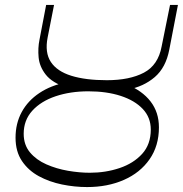

<svg xmlns="http://www.w3.org/2000/svg" viewBox="-20 -750 741 778"><path d="M333 8Q282 8 231 -2.5Q180 -13 137.5 -36Q95 -59 69 -97.5Q43 -136 43 -192Q43 -250 68 -296Q93 -342 139.5 -373Q186 -404 248 -416L250 -395Q191 -415 165.5 -447.5Q140 -480 136.5 -517.5Q133 -555 140 -589L167 -730H199L173 -598Q161 -537 186 -499Q211 -461 269 -443Q327 -425 413 -425Q505 -425 563 -455.5Q621 -486 635 -562L669 -730H701L666 -549Q652 -476 607 -437.5Q562 -399 498 -387L493 -408Q556 -383 590 -339Q624 -295 624 -234Q624 -159 586 -104.5Q548 -50 482 -21Q416 8 333 8ZM344 -50Q408 -50 464.5 -69Q521 -88 556 -126.5Q591 -165 591 -225Q591 -274 558.5 -308.5Q526 -343 469 -361.5Q412 -380 338 -380Q265 -380 205.5 -360Q146 -340 111 -301.5Q76 -263 76 -208Q76 -163 101.5 -132.5Q127 -102 168 -84Q209 -66 255.5 -58Q302 -50 344 -50Z"/></svg>

Font: Savate ExtraLight
Style: Italic
Weight: 200
Italic angle: -11°
Designer: Max Esnée
Foundry: Plomb Type
Version: Version 2.000